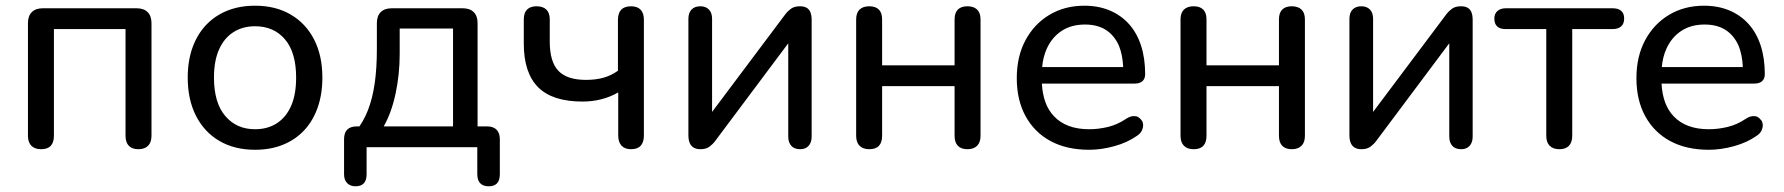

<svg xmlns="http://www.w3.org/2000/svg" viewBox="-20 -516 6252 673"><path d="M124 7Q102 7 90 -5Q78 -17 78 -40V-435Q78 -460 91.5 -473.5Q105 -487 130 -487H459Q484 -487 497.5 -473.5Q511 -460 511 -435V-40Q511 -17 499 -5Q487 7 465 7Q443 7 431.5 -5Q420 -17 420 -40V-414H169V-40Q169 -17 158 -5Q147 7 124 7Z M874 9Q802 9 749 -22Q696 -53 667 -110Q638 -167 638 -244Q638 -302 654.5 -348.5Q671 -395 702 -428Q733 -461 776.5 -478.5Q820 -496 874 -496Q946 -496 999 -465Q1052 -434 1081 -377.5Q1110 -321 1110 -244Q1110 -186 1093.5 -139Q1077 -92 1046 -59Q1015 -26 971.5 -8.5Q928 9 874 9ZM874 -63Q918 -63 950.5 -84Q983 -105 1000.5 -145Q1018 -185 1018 -244Q1018 -332 979 -378Q940 -424 874 -424Q831 -424 798.5 -403.5Q766 -383 748 -343Q730 -303 730 -244Q730 -156 769.5 -109.5Q809 -63 874 -63Z M1226 137Q1208 137 1197 126Q1186 115 1186 95V-28Q1186 -73 1231 -73H1281L1226 -54Q1254 -89 1270 -130.5Q1286 -172 1293.5 -224.5Q1301 -277 1301 -344V-435Q1301 -460 1314.5 -473.5Q1328 -487 1353 -487H1602Q1627 -487 1640.5 -473.5Q1654 -460 1654 -435V-31L1612 -73H1687Q1709 -73 1720.5 -61.5Q1732 -50 1732 -28V95Q1732 137 1693 137Q1673 137 1663 126Q1653 115 1653 95V0H1265V95Q1265 137 1226 137ZM1325 -73H1568V-416H1381V-327Q1381 -255 1366.5 -187.5Q1352 -120 1325 -73Z M2192 7Q2170 7 2158.5 -5.5Q2147 -18 2147 -41V-192Q2119 -176 2087.5 -168Q2056 -160 2022 -160Q1916 -160 1866 -210.5Q1816 -261 1816 -363V-448Q1816 -471 1827.5 -482.5Q1839 -494 1861 -494Q1883 -494 1895 -482.5Q1907 -471 1907 -448V-370Q1907 -300 1937 -268Q1967 -236 2034 -236Q2068 -236 2095 -243.5Q2122 -251 2146 -268V-446Q2146 -494 2192 -494Q2214 -494 2225.5 -482Q2237 -470 2237 -446V-41Q2237 -18 2226 -5.5Q2215 7 2192 7Z M2435 7Q2422 7 2412.5 2Q2403 -3 2398 -14Q2393 -25 2393 -42V-450Q2393 -471 2404 -482.5Q2415 -494 2435 -494Q2454 -494 2465 -482.5Q2476 -471 2476 -450V-89H2450L2732 -465Q2740 -476 2752 -485Q2764 -494 2784 -494Q2798 -494 2807 -489Q2816 -484 2820.5 -473.5Q2825 -463 2825 -446V-37Q2825 -17 2814.5 -5Q2804 7 2785 7Q2764 7 2753.5 -5Q2743 -17 2743 -37V-399H2769L2487 -22Q2479 -11 2467 -2Q2455 7 2435 7Z M3027 7Q3005 7 2993 -5Q2981 -17 2981 -40V-448Q2981 -471 2993 -482.5Q3005 -494 3027 -494Q3049 -494 3060.5 -482.5Q3072 -471 3072 -448V-287H3326V-448Q3326 -471 3337.5 -482.5Q3349 -494 3371 -494Q3393 -494 3405 -482.5Q3417 -471 3417 -448V-40Q3417 -17 3405 -5Q3393 7 3371 7Q3349 7 3337.5 -5Q3326 -17 3326 -40V-214H3072V-40Q3072 -17 3061 -5Q3050 7 3027 7Z M3798 9Q3719 9 3662.5 -21.5Q3606 -52 3575 -108.5Q3544 -165 3544 -242Q3544 -318 3574.5 -375Q3605 -432 3658.5 -464Q3712 -496 3781 -496Q3830 -496 3869.5 -479.5Q3909 -463 3937 -432Q3965 -401 3979.5 -356.5Q3994 -312 3994 -256Q3994 -240 3984.5 -231.5Q3975 -223 3957 -223H3632Q3636 -149 3674 -109Q3717 -63 3798 -63Q3830 -63 3863.5 -71Q3897 -79 3928 -100Q3942 -109 3954 -109Q3955 -109 3961.5 -108.5Q3968 -108 3976 -100.5Q3984 -93 3985.5 -86.5Q3987 -80 3987 -76Q3987 -69 3982.5 -58.5Q3978 -48 3964 -39Q3931 -16 3885.5 -3.5Q3840 9 3798 9ZM3902 -356Q3886 -392 3856.5 -411Q3827 -430 3783 -430Q3735 -430 3701 -407.5Q3667 -385 3649 -345Q3636 -316 3633 -281H3917Q3915 -324 3902 -356Z M4164 7Q4142 7 4130 -5Q4118 -17 4118 -40V-448Q4118 -471 4130 -482.5Q4142 -494 4164 -494Q4186 -494 4197.5 -482.5Q4209 -471 4209 -448V-287H4463V-448Q4463 -471 4474.5 -482.5Q4486 -494 4508 -494Q4530 -494 4542 -482.5Q4554 -471 4554 -448V-40Q4554 -17 4542 -5Q4530 7 4508 7Q4486 7 4474.5 -5Q4463 -17 4463 -40V-214H4209V-40Q4209 -17 4198 -5Q4187 7 4164 7Z M4752 7Q4739 7 4729.5 2Q4720 -3 4715 -14Q4710 -25 4710 -42V-450Q4710 -471 4721 -482.5Q4732 -494 4752 -494Q4771 -494 4782 -482.5Q4793 -471 4793 -450V-89H4767L5049 -465Q5057 -476 5069 -485Q5081 -494 5101 -494Q5115 -494 5124 -489Q5133 -484 5137.5 -473.5Q5142 -463 5142 -446V-37Q5142 -17 5131.5 -5Q5121 7 5102 7Q5081 7 5070.5 -5Q5060 -17 5060 -37V-399H5086L4804 -22Q4796 -11 4784 -2Q4772 7 4752 7Z M5446 7Q5424 7 5412 -5Q5400 -17 5400 -40V-414H5258Q5218 -414 5218 -451Q5218 -468 5229 -477.5Q5240 -487 5258 -487H5632Q5673 -487 5673 -451Q5673 -433 5662.5 -423.5Q5652 -414 5632 -414H5491V-40Q5491 -17 5479.5 -5Q5468 7 5446 7Z M5970 9Q5891 9 5834.5 -21.5Q5778 -52 5747 -108.5Q5716 -165 5716 -242Q5716 -318 5746.5 -375Q5777 -432 5830.5 -464Q5884 -496 5953 -496Q6002 -496 6041.5 -479.5Q6081 -463 6109 -432Q6137 -401 6151.5 -356.5Q6166 -312 6166 -256Q6166 -240 6156.5 -231.5Q6147 -223 6129 -223H5804Q5808 -149 5846 -109Q5889 -63 5970 -63Q6002 -63 6035.5 -71Q6069 -79 6100 -100Q6114 -109 6126 -109Q6127 -109 6133.5 -108.5Q6140 -108 6148 -100.5Q6156 -93 6157.5 -86.5Q6159 -80 6159 -76Q6159 -69 6154.5 -58.5Q6150 -48 6136 -39Q6103 -16 6057.5 -3.5Q6012 9 5970 9ZM6074 -356Q6058 -392 6028.5 -411Q5999 -430 5955 -430Q5907 -430 5873 -407.5Q5839 -385 5821 -345Q5808 -316 5805 -281H6089Q6087 -324 6074 -356Z"/></svg>

Font: Nunito Medium
Style: Regular
Weight: 500
Designer: Vernon Adams
Foundry: Vernon Adams
Version: Version 3.602